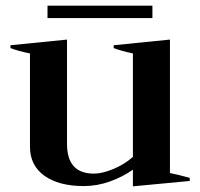

<svg xmlns="http://www.w3.org/2000/svg" viewBox="-20 -648 708 679"><path d="M519 -584H148V-628H519ZM651 -19V-8L450 11V-48Q415 -23 369.5 -6.5Q324 10 276 10Q188 10 137 -26.5Q86 -63 86 -129V-459Q42 -468 17 -478V-488L217 -508V-139Q217 -34 312 -34Q341 -34 380 -50Q419 -66 450 -93V-459Q408 -468 382 -478V-488L581 -508V-36Q608 -31 651 -19Z"/></svg>

Font: Trirong SemiBold
Style: Regular
Weight: 600
Designer: Katatrad Team
Foundry: CadsonDemak
Version: Version 1.000